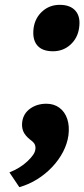

<svg xmlns="http://www.w3.org/2000/svg" viewBox="-20 -565 349 794"><path d="M60 209 19 148Q64 130 94 101.5Q124 73 126 54Q128 44 124.5 34Q121 24 104 12Q83 -5 76 -22.5Q69 -40 72 -62Q77 -96 105 -116Q133 -136 172 -136Q203 -136 225.5 -119.5Q248 -103 258 -73.5Q268 -44 263 -5Q258 30 240.5 63.5Q223 97 195.5 126Q168 155 133.5 176.5Q99 198 60 209ZM199 -353Q154 -353 133.5 -378Q113 -403 119 -449Q125 -491 155 -518Q185 -545 227 -545Q271 -545 292.5 -520Q314 -495 307 -449Q301 -407 271 -380Q241 -353 199 -353Z"/></svg>

Font: Lexend ExtBd
Style: Italic
Weight: 800
Italic angle: -8.13011°
Designer: Bonnie Shaver-Troup, Thomas Jockin
Foundry: Lexend
Version: Version 1.007